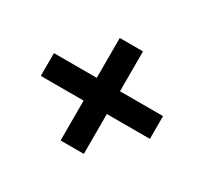

<svg xmlns="http://www.w3.org/2000/svg" viewBox="-102 -655 774 730"><g transform="rotate(30 285.5 -290.0)"><path d="M234 -65V-515H336V-65ZM46 -240V-340H525V-240Z"/></g></svg>

Font: DM Sans 36pt SemiBold
Style: Regular
Weight: 600
Designer: Colophon Foundry, Jonny Pinhorn
Foundry: Colophon Foundry
Version: Version 4.004;gftools[0.9.30]